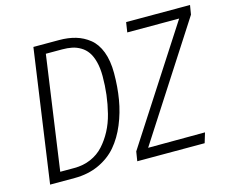

<svg xmlns="http://www.w3.org/2000/svg" viewBox="-97 -822 1150 958"><g transform="rotate(-15 478.0 -342.5)"><path d="M279.8 -685.1Q327.1 -685.1 365.2 -673.8Q403.3 -662.6 435.1 -637.2Q466.8 -611.8 484.4 -565.7Q502 -519.5 502 -455.1Q502 -384.3 491.2 -320.1Q480.5 -255.9 455.8 -196.5Q431.2 -137.2 394.5 -94.2Q357.9 -51.3 302 -25.6Q246.1 0 176.8 0H49.8L147 -685.1ZM500 0 507.8 -48.8 886.2 -633.8H618.2L626 -685.1H956.1L948.2 -637.2L569.8 -50.8L863.8 -51.8L848.1 0ZM282.2 -636.2H198.2L115.2 -48.8H188Q234.9 -48.8 273.7 -65.7Q312.5 -82.5 339.8 -112.5Q367.2 -142.6 387.7 -181.2Q408.2 -219.7 419.9 -266.4Q431.6 -313 437.3 -359.6Q442.9 -406.2 442.9 -455.1Q442.9 -497.6 434.3 -529.8Q425.8 -562 411.6 -582Q397.5 -602.1 376.5 -614.5Q355.5 -627 332.8 -631.6Q310.1 -636.2 282.2 -636.2Z"/></g></svg>

Font: Fira Sans Compressed Light
Style: Italic
Weight: 300
Width: 3
Italic angle: -8°
Designer: Carrois Corporate & Edenspiekermann AG
Foundry: Carrois Corporate GbR & Edenspiekermann AG
Version: Version 4.203;PS 004.203;hotconv 1.0.88;makeotf.lib2.5.64775